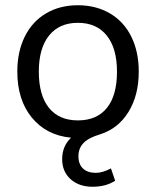

<svg xmlns="http://www.w3.org/2000/svg" viewBox="-20 -519 595 732"><path d="M279 77Q279 107 296.5 123.5Q314 140 345 140Q371 140 403 123L419 170Q384 193 333 193Q281 193 249 164Q217 135 217 88Q217 38 251 6Q157 -3 101.5 -70.5Q46 -138 46 -246Q46 -322 74.5 -379.5Q103 -437 155.5 -468Q208 -499 277 -499Q346 -499 399 -468Q452 -437 480.5 -379.5Q509 -322 509 -246Q509 -156 470 -92.5Q431 -29 362 -7Q318 6 298.5 26Q279 46 279 77ZM277 -60Q349 -60 387.5 -107.5Q426 -155 426 -246Q426 -335 387 -383.5Q348 -432 277 -432Q206 -432 167 -383.5Q128 -335 128 -246Q128 -156 166.5 -108Q205 -60 277 -60Z"/></svg>

Font: wassup Sans
Style: Regular
Weight: 400
Version: Version 2.001